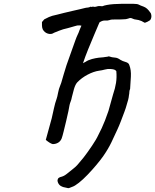

<svg xmlns="http://www.w3.org/2000/svg" viewBox="-20 -736 810 1002"><path d="M309 240Q284 232 280 207Q281 198 284 194.5Q287 191 295 188Q313 184 326.5 173Q340 162 353 152Q377 134 389.5 118Q402 102 417 85Q424 76 436 59.5Q448 43 460 25Q472 7 480 -6.5Q488 -20 488 -21Q502 -48 511 -67.5Q520 -87 528 -107.5Q536 -128 546 -157L570 -243Q581 -275 585.5 -303.5Q590 -332 587 -365Q582 -371 575.5 -373Q569 -375 557 -376Q541 -377 527 -373Q513 -369 497 -367Q469 -363 437.5 -346.5Q406 -330 383 -306Q373 -295 366 -271Q359 -247 355 -229Q353 -217 349 -207Q345 -197 343 -188Q342 -180 337 -156Q332 -132 325 -103Q318 -74 312 -49.5Q306 -25 302 -14Q296 1 283.5 8.5Q271 16 255 16Q247 14 237 7.5Q227 1 219 -6L250 -119Q256 -144 261.5 -170.5Q267 -197 276 -222Q279 -230 283 -251.5Q287 -273 294 -289Q300 -303 304 -319Q308 -335 313 -350Q320 -375 327 -395.5Q334 -416 343.5 -442Q353 -468 367 -508Q371 -520 374 -527.5Q377 -535 379.5 -542Q382 -549 386 -556.5Q390 -564 394 -576Q397 -583 399.5 -589.5Q402 -596 405 -602Q400 -603 395.5 -603.5Q391 -604 383 -603Q372 -600 366.5 -598.5Q361 -597 354.5 -595Q348 -593 333 -589Q309 -584 288 -575.5Q267 -567 262 -565Q248 -555 230 -560.5Q212 -566 203 -583Q199 -593 199 -603.5Q199 -614 199 -621L211 -635Q239 -650 253 -653.5Q267 -657 280 -660Q295 -664 315.5 -669Q336 -674 358 -679Q380 -684 397.5 -688Q415 -692 422 -694Q429 -696 437.5 -696.5Q446 -697 452 -701Q457 -699 460.5 -700.5Q464 -702 468 -701Q474 -699 480.5 -701Q487 -703 492 -704Q499 -705 506 -704Q513 -703 516 -704Q522 -707 537.5 -710Q553 -713 573.5 -714.5Q594 -716 612 -716H678Q697 -716 705 -711.5Q713 -707 728 -702Q739 -698 747.5 -690.5Q756 -683 767 -667Q772 -654 769 -642.5Q766 -631 759 -628Q754 -625 748.5 -622Q743 -619 736 -617Q732 -619 728 -621Q724 -623 719 -626Q702 -633 691.5 -633.5Q681 -634 669 -640Q665 -642 660.5 -642Q656 -642 649 -639Q643 -637 637 -636Q631 -635 620 -635Q607 -634 583.5 -634.5Q560 -635 551 -631Q544 -628 528 -629Q520 -629 513 -626.5Q506 -624 499 -619Q488 -593 472 -555.5Q456 -518 440 -478.5Q424 -439 413 -406Q417 -408 420 -410Q423 -412 426 -413Q441 -423 460 -428Q479 -433 496 -435Q513 -437 519 -437Q522 -438 528.5 -438.5Q535 -439 540.5 -440Q546 -441 548 -442Q565 -436 579 -435.5Q593 -435 608 -424Q619 -417 635.5 -412.5Q652 -408 655 -396Q665 -371 663 -336Q661 -301 659 -272Q655 -263 655 -255.5Q655 -248 653 -239Q652 -227 648.5 -214Q645 -201 640 -185Q638 -176 629.5 -153Q621 -130 611 -104Q601 -78 593 -61Q578 -28 561.5 6.5Q545 41 518 80Q503 101 481.5 126.5Q460 152 436.5 176.5Q413 201 391.5 218Q370 235 357 239Q351 241 345.5 243.5Q340 246 336 246Z"/></svg>

Font: Caveat SemiBold
Style: Regular
Weight: 600
Designer: Pablo Impallari
Foundry: Pablo Impallari
Version: Version 2.000